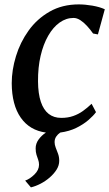

<svg xmlns="http://www.w3.org/2000/svg" viewBox="-20 -580 484 851"><path d="M91.5 220.5Q112 213.5 132.5 193.5Q153 173.5 153 150Q153 138 149.2 128Q145.5 118 141.8 106.2Q138 94.5 138 77.5Q138 56.5 151.2 38.2Q164.5 20 183.5 7.5Q111.5 -2 72 -58.5Q32.5 -115 32 -211Q32 -269.5 50.8 -331Q69.5 -392.5 106.8 -444.5Q144 -496.5 200 -528.5Q256 -560.5 329 -560.5Q357 -560.5 389.2 -555Q421.5 -549.5 444.5 -539L414 -427.5Q408.5 -428.5 403 -429.5Q397.5 -430.5 392.5 -431.5Q380 -449.5 365.5 -465.2Q351 -481 335.8 -490.8Q320.5 -500.5 306 -500.5Q273 -500.5 244.2 -480Q215.5 -459.5 193.8 -421.8Q172 -384 160 -332.5Q148 -281 148.5 -219Q149 -164.5 161 -128.8Q173 -93 195.8 -75.2Q218.5 -57.5 251.5 -57.5Q281 -57.5 304.5 -65.8Q328 -74 347.5 -88Q367 -102 386 -120L405.5 -83Q394 -67 372 -48Q350 -29 318.8 -13.5Q287.5 2 247 7.5Q236 15 229 25.5Q222 36 222 50Q222 62 227 74.5Q232 87 237.2 101.2Q242.5 115.5 242.5 133Q242.5 153 230.8 171.8Q219 190.5 200.2 206.8Q181.5 223 159.8 234.2Q138 245.5 117 250.5Z"/></svg>

Font: Merriweather 36pt Medium
Style: Italic
Weight: 500
Italic angle: -7.8°
Version: Version 2.101